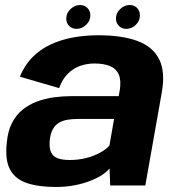

<svg xmlns="http://www.w3.org/2000/svg" viewBox="-20 -739 706 765"><path d="M202.5 6Q241.5 6 275.8 -0.5Q310 -7 338 -17.8Q366 -28.5 386 -41.5Q406 -54.5 416.5 -68L419 0H559L624.5 -370Q639.5 -453 614 -503.2Q588.5 -553.5 527 -576Q465.5 -598.5 371.5 -598.5Q319.5 -598.5 271.5 -589.8Q223.5 -581 182.2 -562Q141 -543 109.5 -511.2Q78 -479.5 59 -433.5L215.5 -388Q229 -424.5 251 -446Q273 -467.5 300 -476.8Q327 -486 356 -486Q393.5 -486 418.2 -475.8Q443 -465.5 453.2 -442Q463.5 -418.5 457 -378.5L453 -356H265.5Q230.5 -356 195 -351.2Q159.5 -346.5 127.5 -334.5Q95.5 -322.5 69.8 -301.8Q44 -281 27.5 -248.5Q11 -216 7 -170Q-0.5 -101.5 20.2 -63.2Q41 -25 87.5 -9.5Q134 6 202.5 6ZM258 -101.5Q230 -101.5 211 -108Q192 -114.5 183.5 -132Q175 -149.5 178.5 -182.5Q181.5 -208.5 190.8 -224.8Q200 -241 214.8 -249.8Q229.5 -258.5 248.5 -261.8Q267.5 -265 289.5 -265H434.5L416 -159Q403 -144 379 -130.8Q355 -117.5 323.8 -109.5Q292.5 -101.5 258 -101.5ZM285.5 -624Q306 -624 323 -640Q340 -656 340 -677.5Q340 -695.5 328.2 -707.2Q316.5 -719 299 -719Q278 -719 261 -703Q244 -687 244 -665Q244 -647.5 255.5 -635.8Q267 -624 285.5 -624ZM483 -624Q504.5 -624 521 -640Q537.5 -656 537.5 -677.5Q537.5 -695.5 526.2 -707.2Q515 -719 496.5 -719Q475.5 -719 458.8 -703Q442 -687 442 -665Q442 -647.5 453.8 -635.8Q465.5 -624 483 -624Z"/></svg>

Font: Anybody
Style: Bold Italic
Weight: 700
Italic angle: -10°
Designer: Tyler Finck
Foundry: Etcetera Type Company
Version: Version 1.113;gftools[0.9.25]